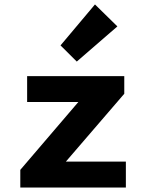

<svg xmlns="http://www.w3.org/2000/svg" viewBox="-20 -835 640 855"><path d="M70.4 0V-78.6L328.9 -380.8H100.8V-496.1H533.4V-417.5L273.3 -115.3H540.5V0ZM321.9 -560.8 249.5 -632.8 402.9 -815.2 502.7 -717.4Z"/></svg>

Font: Source Code Pro ExtraLight
Style: Regular
Weight: 200
Monospace: yes
Designer: Paul D. Hunt, Teo Tuominen
Foundry: Adobe
Version: Version 1.026;hotconv 1.1.0;makeotfexe 2.6.0